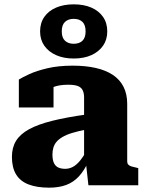

<svg xmlns="http://www.w3.org/2000/svg" viewBox="-20 -855 678 886"><path d="M381 -327V-258Q341 -250 313 -241.5Q285 -233 267 -222Q249 -211 239.5 -199Q230 -187 226 -172.5Q222 -158 222 -142Q222 -117 229 -102.5Q236 -88 249 -82Q262 -76 281 -76Q299 -76 315.5 -84.5Q332 -93 348 -112Q364 -131 381 -162L389 -112Q369 -68 344 -41Q319 -14 285.5 -1.5Q252 11 207 11Q150 11 111.5 -4Q73 -19 54 -50.5Q35 -82 35 -131Q35 -174 54 -205Q73 -236 114 -258.5Q155 -281 221 -297.5Q287 -314 381 -327ZM388 0 376 -108 368 -105V-406Q368 -424 362 -437.5Q356 -451 340.5 -457.5Q325 -464 295 -464Q253 -464 225.5 -453Q198 -442 188 -428Q178 -433 176.5 -441Q175 -449 180 -457Q185 -465 197 -470.5Q209 -476 227 -476V-359H67V-488Q83 -498 115.5 -513Q148 -528 198.5 -540Q249 -552 316 -552Q375 -552 421.5 -541.5Q468 -531 500.5 -509.5Q533 -488 550 -454.5Q567 -421 567 -376V-110Q567 -101 572 -95.5Q577 -90 586.5 -87Q596 -84 611 -81L618 -79V0ZM265 -710Q265 -681 280 -667Q295 -653 320 -653Q346 -653 360.5 -667Q375 -681 375 -710Q375 -740 360.5 -754Q346 -768 320 -768Q295 -768 280 -754Q265 -740 265 -710ZM475 -710Q475 -672 455.5 -644Q436 -616 401.5 -600.5Q367 -585 320 -585Q274 -585 239 -600.5Q204 -616 184.5 -644Q165 -672 165 -710Q165 -749 184.5 -777Q204 -805 239 -820Q274 -835 320 -835Q367 -835 401.5 -820Q436 -805 455.5 -777Q475 -749 475 -710Z"/></svg>

Font: Roboto Serif ExtraBold
Style: Regular
Weight: 800
Designer: Greg Gazdowicz
Foundry: Commercial Type
Version: Version 1.008